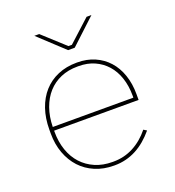

<svg xmlns="http://www.w3.org/2000/svg" viewBox="-132 -820 845 929"><g transform="rotate(-20 291.0 -356.0)"><path d="M297 5H301Q331 5 359 -2Q387 -9 412.5 -22.5Q438 -36 461 -55.5Q484 -75 505 -100L489 -110Q452 -64 404.5 -39Q357 -14 302 -14H296Q247 -14 207.5 -31Q168 -48 140 -78.5Q112 -109 97 -152Q82 -195 82 -247V-253H517V-283Q517 -337 501.5 -382Q486 -427 457.5 -458.5Q429 -490 389 -507.5Q349 -525 300 -525H296Q243 -525 199.5 -506.5Q156 -488 125.5 -454Q95 -420 78.5 -372Q62 -324 62 -265V-245Q62 -190 79 -144Q96 -98 126.5 -65Q157 -32 200.5 -13.5Q244 5 297 5ZM82 -272Q83 -325 98.5 -368.5Q114 -412 141.5 -442.5Q169 -473 207.5 -489.5Q246 -506 294 -506H300Q345 -506 381 -490Q417 -474 443 -445Q469 -416 483 -374.5Q497 -333 497 -283V-272ZM279 -596H313L443 -717H418L305 -614H287L174 -717H149Z"/></g></svg>

Font: Fixel Variable
Style: Regular
Weight: 100
Width: 3
Designer: AlfaBravo + MacPaw
Foundry: Kyrylo Tkachov, Marchela Mozhyna, Serhii Makarenko, Maria Weinstein, Zakhar Kryvoshyya
Version: Version 1.211